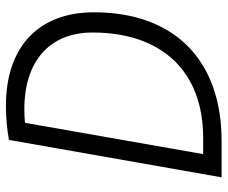

<svg xmlns="http://www.w3.org/2000/svg" viewBox="-78 -664 743 626"><g transform="rotate(-90 293.0 -351.5)"><path d="M27.3 0H146C409.7 0 565.4 -154.3 565.4 -416.5C565.4 -596.7 452.6 -703.1 261.7 -703.1C221.7 -703.1 184.1 -699.7 149.4 -693.4ZM103 -60.1 205.1 -641.1C219.7 -642.6 234.9 -643.1 249.5 -643.1C406.2 -643.1 499.5 -560.5 499.5 -420.9C499.5 -193.8 371.6 -60.1 156.2 -60.1Z"/></g></svg>

Font: Cascadia Mono NF Light
Style: Italic
Weight: 300
Italic angle: -10°
Monospace: yes
Designer: Aaron Bell
Foundry: Saja Typeworks
Version: Version 2404.023